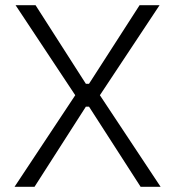

<svg xmlns="http://www.w3.org/2000/svg" viewBox="-20 -720 675 740"><path d="M113 0H36L270 -353L40 -700H117L311 -397H323L518 -700H595L365 -353L599 0H522L323 -309H311Z"/></svg>

Font: Space Grotesk Variable Light
Style: Regular
Weight: 300
Designer: Florian Karsten
Foundry: Florian Karsten
Version: Version 2.000